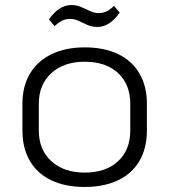

<svg xmlns="http://www.w3.org/2000/svg" viewBox="-20 -735 672 762"><path d="M316 7Q239 7 183.5 -19.5Q128 -46 98.5 -96.5Q69 -147 69 -217V-323Q69 -393 99 -443Q129 -493 184.5 -520Q240 -547 316 -547Q393 -547 448.5 -520.5Q504 -494 533.5 -443.5Q563 -393 563 -323V-217Q563 -147 533.5 -96.5Q504 -46 448.5 -19.5Q393 7 316 7ZM316 -50Q400 -50 448.5 -95Q497 -140 497 -217V-323Q497 -400 448.5 -445Q400 -490 316 -490Q233 -490 183.5 -444.5Q134 -399 134 -323V-217Q134 -141 183.5 -95.5Q233 -50 316 -50ZM174 -658Q194 -686 216 -700.5Q238 -715 263 -715Q285 -715 302.5 -707Q320 -699 337.5 -691Q355 -683 372 -683Q388 -683 403 -690Q418 -697 432 -712L455 -685Q436 -657 413.5 -642.5Q391 -628 366 -628Q345 -628 327 -636Q309 -644 292.5 -652Q276 -660 257 -660Q241 -660 226.5 -653Q212 -646 197 -631Z"/></svg>

Font: Pathway Extreme 8pt Thin 12pt ExtraLight
Style: Regular
Weight: 250
Version: Version 1.001;gftools[0.9.26]